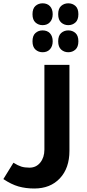

<svg xmlns="http://www.w3.org/2000/svg" viewBox="-60 -881 518 1142"><path d="M144 240.2Q92.8 240.2 50 228Q7.3 215.8 -40 184.1L20 86.9Q46.4 103.5 66.7 109.9Q86.9 116.2 115.2 116.2Q155.3 116.2 179.7 85.7Q204.1 55.2 204.1 8.8V-495.1H353V16.1Q353 119.1 296.1 179.7Q239.3 240.2 144 240.2ZM193.4 -570.3Q168.5 -570.3 150.9 -586.2Q133.3 -602.1 133.3 -635.3Q133.3 -668.9 150.9 -684.6Q168.5 -700.2 193.4 -700.2Q221.2 -700.2 237.3 -682.9Q253.4 -665.5 253.4 -635.3Q253.4 -606 237.3 -588.1Q221.2 -570.3 193.4 -570.3ZM346.2 -570.3Q321.3 -570.3 303.7 -586.2Q286.1 -602.1 286.1 -635.3Q286.1 -668.9 303.7 -684.6Q321.3 -700.2 346.2 -700.2Q371.1 -700.2 388.7 -684.6Q406.2 -668.9 406.2 -635.3Q406.2 -602.1 388.7 -586.2Q371.1 -570.3 346.2 -570.3ZM193.4 -731.4Q168.5 -731.4 150.9 -747.3Q133.3 -763.2 133.3 -796.4Q133.3 -830.1 150.9 -845.7Q168.5 -861.3 193.4 -861.3Q221.2 -861.3 237.3 -844Q253.4 -826.7 253.4 -796.4Q253.4 -767.1 237.3 -749.3Q221.2 -731.4 193.4 -731.4ZM346.2 -731.4Q321.3 -731.4 303.7 -747.3Q286.1 -763.2 286.1 -796.4Q286.1 -830.1 303.7 -845.7Q321.3 -861.3 346.2 -861.3Q371.1 -861.3 388.7 -845.7Q406.2 -830.1 406.2 -796.4Q406.2 -763.2 388.7 -747.3Q371.1 -731.4 346.2 -731.4Z"/></svg>

Font: Droid Arabic Kufi
Style: Bold
Weight: 700
Designer: Pascal Zoghbi
Foundry: Irfont.ir
Version: Version 1.00 February 28, 2013, initial release